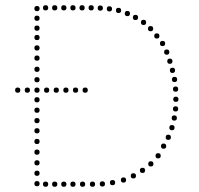

<svg xmlns="http://www.w3.org/2000/svg" viewBox="-20 -723 764 737"><path d="M159 -387Q169 -387 169 -377Q169 -367 159 -367Q149 -367 149 -377Q149 -387 159 -387ZM196 -387Q206 -387 206 -377Q206 -367 196 -367Q186 -367 186 -377Q186 -387 196 -387ZM233 -387Q243 -387 243 -377Q243 -367 233 -367Q223 -367 223 -377Q223 -387 233 -387ZM270 -387Q280 -387 280 -377Q280 -367 270 -367Q260 -367 260 -377Q260 -387 270 -387ZM307 -387Q317 -387 317 -377Q317 -367 307 -367Q297 -367 297 -377Q297 -387 307 -387ZM85 -387Q95 -387 95 -377Q95 -367 85 -367Q75 -367 75 -377Q75 -387 85 -387ZM48 -387Q58 -387 58 -377Q58 -367 48 -367Q38 -367 38 -377Q38 -387 48 -387ZM122 -211Q112 -211 112 -221Q112 -231 122 -231Q132 -231 132 -221Q132 -211 122 -211ZM122 -170Q112 -170 112 -180Q112 -190 122 -190Q132 -190 132 -180Q132 -170 122 -170ZM122 -129Q112 -129 112 -139Q112 -149 122 -149Q132 -149 132 -139Q132 -129 122 -129ZM122 -88Q112 -88 112 -98Q112 -108 122 -108Q132 -108 132 -98Q132 -88 122 -88ZM122 -529Q112 -529 112 -539Q112 -549 122 -549Q132 -549 132 -539Q132 -529 122 -529ZM122 -490Q112 -490 112 -500Q112 -510 122 -510Q132 -510 132 -500Q132 -490 122 -490ZM122 -447Q112 -447 112 -457Q112 -467 122 -467Q132 -467 132 -457Q132 -447 122 -447ZM122 -367Q112 -367 112 -377Q112 -387 122 -387Q132 -387 132 -377Q132 -367 122 -367ZM122 -330Q112 -330 112 -340Q112 -350 122 -350Q132 -350 132 -340Q132 -330 122 -330ZM122 -290Q112 -290 112 -300Q112 -310 122 -310Q132 -310 132 -300Q132 -290 122 -290ZM122 -250Q112 -250 112 -260Q112 -270 122 -270Q132 -270 132 -260Q132 -250 122 -250ZM122 -680Q112 -680 112 -690Q112 -700 122 -700Q132 -700 132 -690Q132 -680 122 -680ZM122 -643Q112 -643 112 -653Q112 -663 122 -663Q132 -663 132 -653Q132 -643 122 -643ZM122 -605Q112 -605 112 -615Q112 -625 122 -625Q132 -625 132 -615Q132 -605 122 -605ZM122 -569Q112 -569 112 -579Q112 -589 122 -589Q132 -589 132 -579Q132 -569 122 -569ZM122 -407Q112 -407 112 -417Q112 -427 122 -427Q132 -427 132 -417Q132 -407 122 -407ZM122 -48Q112 -48 112 -58Q112 -68 122 -68Q132 -68 132 -58Q132 -48 122 -48ZM122 -8Q112 -8 112 -18Q112 -28 122 -28Q132 -28 132 -18Q132 -8 122 -8ZM155 -6Q145 -6 145 -16Q145 -26 155 -26Q165 -26 165 -16Q165 -6 155 -6ZM190 -6Q180 -6 180 -16Q180 -26 190 -26Q200 -26 200 -16Q200 -6 190 -6ZM225 -6Q215 -6 215 -16Q215 -26 225 -26Q235 -26 235 -16Q235 -6 225 -6ZM260 -6Q250 -6 250 -16Q250 -26 260 -26Q270 -26 270 -16Q270 -6 260 -6ZM297 -6Q287 -6 287 -16Q287 -26 297 -26Q307 -26 307 -16Q307 -6 297 -6ZM335 -6Q325 -6 325 -16Q325 -26 335 -26Q345 -26 345 -16Q345 -6 335 -6ZM373 -7Q363 -7 363 -17Q363 -27 373 -27Q383 -27 383 -17Q383 -7 373 -7ZM412 -12Q402 -12 402 -22Q402 -32 412 -32Q422 -32 422 -22Q422 -12 412 -12ZM454 -22Q444 -22 444 -32Q444 -42 454 -42Q464 -42 464 -32Q464 -22 454 -22ZM155 -683Q145 -683 145 -693Q145 -703 155 -703Q165 -703 165 -693Q165 -683 155 -683ZM190 -683Q180 -683 180 -693Q180 -703 190 -703Q200 -703 200 -693Q200 -683 190 -683ZM225 -683Q215 -683 215 -693Q215 -703 225 -703Q235 -703 235 -693Q235 -683 225 -683ZM260 -683Q250 -683 250 -693Q250 -703 260 -703Q270 -703 270 -693Q270 -683 260 -683ZM295 -683Q285 -683 285 -693Q285 -703 295 -703Q305 -703 305 -693Q305 -683 295 -683ZM330 -683Q320 -683 320 -693Q320 -703 330 -703Q340 -703 340 -693Q340 -683 330 -683ZM365 -682Q355 -682 355 -692Q355 -702 365 -702Q375 -702 375 -692Q375 -682 365 -682ZM400 -679Q390 -679 390 -689Q390 -699 400 -699Q410 -699 410 -689Q410 -679 400 -679ZM435 -673Q425 -673 425 -683Q425 -693 435 -693Q445 -693 445 -683Q445 -673 435 -673ZM492 -38Q482 -38 482 -48Q482 -58 492 -58Q502 -58 502 -48Q502 -38 492 -38ZM469 -661Q459 -661 459 -671Q459 -681 469 -681Q479 -681 479 -671Q479 -661 469 -661ZM500 -646Q490 -646 490 -656Q490 -666 500 -666Q510 -666 510 -656Q510 -646 500 -646ZM531 -627Q521 -627 521 -637Q521 -647 531 -647Q541 -647 541 -637Q541 -627 531 -627ZM558 -603Q548 -603 548 -613Q548 -623 558 -623Q568 -623 568 -613Q568 -603 558 -603ZM582 -575Q572 -575 572 -585Q572 -595 582 -595Q592 -595 592 -585Q592 -575 582 -575ZM604 -546Q594 -546 594 -556Q594 -566 604 -566Q614 -566 614 -556Q614 -546 604 -546ZM620 -513Q610 -513 610 -523Q610 -533 620 -533Q630 -533 630 -523Q630 -513 620 -513ZM632 -478Q622 -478 622 -488Q622 -498 632 -498Q642 -498 642 -488Q642 -478 632 -478ZM642 -443Q632 -443 632 -453Q632 -463 642 -463Q652 -463 652 -453Q652 -443 642 -443ZM650 -408Q640 -408 640 -418Q640 -428 650 -428Q660 -428 660 -418Q660 -408 650 -408ZM654 -371Q644 -371 644 -381Q644 -391 654 -391Q664 -391 664 -381Q664 -371 654 -371ZM655 -332Q645 -332 645 -342Q645 -352 655 -352Q665 -352 665 -342Q665 -332 655 -332ZM654 -295Q644 -295 644 -305Q644 -315 654 -315Q664 -315 664 -305Q664 -295 654 -295ZM649 -260Q639 -260 639 -270Q639 -280 649 -280Q659 -280 659 -270Q659 -260 649 -260ZM640 -223Q630 -223 630 -233Q630 -243 640 -243Q650 -243 650 -233Q650 -223 640 -223ZM626 -186Q616 -186 616 -196Q616 -206 626 -206Q636 -206 636 -196Q636 -186 626 -186ZM608 -152Q598 -152 598 -162Q598 -172 608 -172Q618 -172 618 -162Q618 -152 608 -152ZM587 -115Q577 -115 577 -125Q577 -135 587 -135Q597 -135 597 -125Q597 -115 587 -115ZM559 -84Q549 -84 549 -94Q549 -104 559 -104Q569 -104 569 -94Q569 -84 559 -84ZM527 -59Q517 -59 517 -69Q517 -79 527 -79Q537 -79 537 -69Q537 -59 527 -59Z"/></svg>

Font: Raleway Dots
Style: Regular
Weight: 400
Designer: Matt McInerney, Pablo Impallari, Rodrigo Fuenzalida, Brenda Gallo
Foundry: Matt McInerney, Pablo Impallari, Rodrigo Fuenzalida, Brenda Gallo
Version: Version 1.000